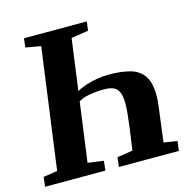

<svg xmlns="http://www.w3.org/2000/svg" viewBox="-108 -851 956 958"><g transform="rotate(-15 370.0 -371.5)"><path d="M8.5 0 14.5 -49.5 87 -60.5 171.5 -683 93 -696.5 98.5 -743H423L417 -696.5L328.5 -683L292.5 -418Q315.5 -431 344.2 -440.2Q373 -449.5 403 -454Q433 -458.5 459.5 -458.5Q523 -458.5 568.5 -446.2Q614 -434 638.8 -399.2Q663.5 -364.5 663.5 -297.5Q663.5 -283.5 662.5 -268.5Q661.5 -253.5 659 -236.5L636.5 -60.5L706 -49.5L699.5 0H390L395.5 -49L476 -61.5L491 -167Q496.5 -208.5 499.8 -240.8Q503 -273 503 -297Q503 -334 494.5 -355.2Q486 -376.5 467.2 -385Q448.5 -393.5 416 -393.5Q394.5 -393.5 369.8 -391Q345 -388.5 322.5 -382.5Q300 -376.5 285.5 -366.5L244 -60.5L325.5 -49.5L320 0Z"/></g></svg>

Font: Merriweather 28pt ExtraBold
Style: Italic
Weight: 800
Italic angle: -7.8°
Version: Version 2.101